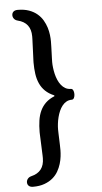

<svg xmlns="http://www.w3.org/2000/svg" viewBox="-61 -778 526 993"><g transform="rotate(-5 202.0 -281.0)"><path d="M227.1 2Q227.1 16.1 224.9 34.7Q222.7 53.2 216.8 72.8Q210.9 92.3 200.2 111.1Q189.5 129.9 171.9 144.8Q154.3 159.7 129.2 168.9Q104 178.2 69.8 178.2Q55.2 178.2 47.6 171.1Q40 164.1 40 152.8Q40 142.6 46.6 134.3Q53.2 126 64.9 123Q132.8 106.9 132.8 35.2Q132.8 32.2 132.6 21.2Q132.3 10.3 131.6 -4.2Q130.9 -18.6 130.4 -34.9Q129.9 -51.3 129.2 -65.4Q128.4 -79.6 128.2 -89.1Q127.9 -98.6 127.9 -100.1Q127.9 -132.8 132.1 -160.6Q136.2 -188.5 146.7 -210.9Q157.2 -233.4 175 -250.5Q192.9 -267.6 220.2 -278.8V-283.2Q191.9 -294.9 174.1 -312.3Q156.2 -329.6 146 -352.3Q135.7 -375 131.8 -402.6Q127.9 -430.2 127.9 -461.9Q127.9 -463.4 128.2 -473.1Q128.4 -482.9 129.2 -496.8Q129.9 -510.7 130.4 -527.1Q130.9 -543.5 131.6 -558.1Q132.3 -572.8 132.6 -583.5Q132.8 -594.2 132.8 -597.2Q132.8 -668.9 64.9 -685.1Q53.2 -688 46.6 -696.3Q40 -704.6 40 -714.8Q40 -726.1 47.6 -733.2Q55.2 -740.2 69.8 -740.2Q103.5 -740.2 128.4 -731.2Q153.3 -722.2 170.9 -707.3Q188.5 -692.4 199.5 -673.6Q210.4 -654.8 216.6 -635.3Q222.7 -615.7 224.9 -596.9Q227.1 -578.1 227.1 -564Q227.1 -551.3 226.6 -536.1Q226.1 -521 225.6 -505.9Q225.1 -490.7 224.6 -477.5Q224.1 -464.4 224.1 -456.1Q224.1 -441.9 226.1 -425.8Q228 -409.7 231.9 -393.3Q235.8 -377 242.4 -361.8Q249 -346.7 258.3 -335Q267.6 -323.2 280 -316.2Q292.5 -309.1 308.1 -309.1Q315.9 -309.1 320.1 -300.8Q324.2 -292.5 324.2 -280.8Q324.2 -269.5 320.1 -261.2Q315.9 -252.9 308.1 -252.9Q292.5 -252.9 280.3 -246.1Q268.1 -239.3 258.8 -227.5Q249.5 -215.8 242.9 -200.7Q236.3 -185.5 232.2 -169.2Q228 -152.8 226.1 -136.5Q224.1 -120.1 224.1 -106Q224.1 -97.7 224.6 -84.5Q225.1 -71.3 225.6 -56.2Q226.1 -41 226.6 -25.9Q227.1 -10.7 227.1 2Z"/></g></svg>

Font: Marmelad
Style: Regular
Weight: 400
Designer: Manvel Shmavonyan
Foundry: Cyreal (www.cyreal.org)
Version: Version 1.000